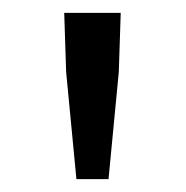

<svg xmlns="http://www.w3.org/2000/svg" viewBox="-20 -710 289 299"><path d="M99 -431 83 -598 80 -690H168L165 -598L149 -431Z"/></svg>

Font: Source Sans 3
Style: Regular
Weight: 400
Designer: Paul D. Hunt
Foundry: Adobe
Version: Version 3.046;hotconv 1.0.118;makeotfexe 2.5.65603